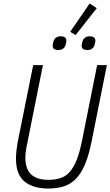

<svg xmlns="http://www.w3.org/2000/svg" viewBox="-20 -1073 635 1105"><path d="M227 -698 138 -254Q131 -222 128.5 -201.5Q126 -181 126 -166Q126 -100 159.5 -69Q193 -38 259 -38Q299 -38 329.5 -48.5Q360 -59 382.5 -85Q405 -111 422 -154.5Q439 -198 452 -263L539 -698H595L507 -258Q491 -179 469 -127Q447 -75 417 -44Q387 -13 347.5 -0.5Q308 12 257 12Q171 12 121.5 -28Q72 -68 72 -160Q72 -206 85 -271L171 -698ZM415 -871 384 -890 496 -1053 537 -1026ZM316 -785Q283 -785 283 -810Q283 -818 288 -836Q291 -847 301.5 -855.5Q312 -864 329 -864Q362 -864 362 -839Q362 -831 357 -813Q354 -802 343.5 -793.5Q333 -785 316 -785ZM483 -785Q450 -785 450 -810Q450 -818 455 -836Q458 -847 468.5 -855.5Q479 -864 496 -864Q529 -864 529 -839Q529 -831 524 -813Q521 -802 510.5 -793.5Q500 -785 483 -785Z"/></svg>

Font: IBM Plex Sans Condensed Light
Style: Italic
Weight: 300
Width: 3
Italic angle: -11°
Designer: Mike Abbink, Paul van der Laan, Pieter van Rosmalen
Foundry: Bold Monday
Version: Version 1.3